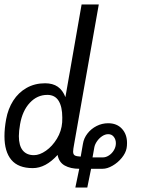

<svg xmlns="http://www.w3.org/2000/svg" viewBox="-20 -745 640 860"><path d="M238 -51Q184.5 8 127 8Q62 8 31 -28.8Q0 -65.5 0 -135Q0 -170 7.5 -211Q16 -257.5 39.2 -294Q62.5 -330.5 99 -351.2Q135.5 -372 182 -372Q216.5 -372 238.8 -356.5Q261 -341 273 -310L345.5 -725H422.5L312.5 -102Q307.5 -75.5 307.5 -66Q307.5 -53.5 314.8 -49Q322 -44.5 341.5 -43.5L351.5 -101Q355.5 -126 371.8 -147Q388 -168 412.5 -180.5Q437 -193 464.5 -193Q503.5 -193 526.2 -168.2Q549 -143.5 549 -104.5Q549 -91.5 547 -81Q543 -59.5 525.5 -38Q508 -16.5 484.2 -2.8Q460.5 11 439.5 11H388L371 95H317.5L335 11Q296 11 270 -3.5Q244 -18 238 -51ZM258.5 -197Q259 -204.5 259 -218.5Q259 -267 242.5 -293.5Q226 -320 192 -320Q146.5 -320 113.5 -284.5Q80.5 -249 70 -189Q64.5 -157.5 64.5 -135.5Q64.5 -92.5 82 -71.2Q99.5 -50 132 -50Q157.5 -50 186 -70Q214.5 -90 235 -123.8Q255.5 -157.5 258.5 -197ZM499 -103.5Q499 -120 489.8 -132Q480.5 -144 465 -144Q451 -144 437.5 -135Q424 -126 414.5 -112.2Q405 -98.5 402.5 -85L394.5 -40H441Q454.5 -40 468 -48.8Q481.5 -57.5 490.2 -72.2Q499 -87 499 -103.5Z"/></svg>

Font: JuliaMono Italic
Style: Regular
Weight: 400
Italic angle: -9°
Monospace: yes
Designer: cormullion
Foundry: corm
Version: Version 0.049; ttfautohint (v1.8.4)